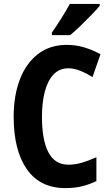

<svg xmlns="http://www.w3.org/2000/svg" viewBox="-20 -1005 566 984"><path d="M331 -655Q284 -655 254 -623Q224 -591 209.5 -535Q195 -479 195 -406Q195 -288 228 -224.5Q261 -161 331 -161Q365 -161 399 -171Q433 -181 474 -199V-77Q437 -59 399 -50Q361 -41 315 -41Q185 -41 117.5 -138Q50 -235 50 -407Q50 -514 81.5 -597Q113 -680 174 -727.5Q235 -775 322 -775Q369 -775 412 -762Q455 -749 495 -727L454 -610Q422 -630 390.5 -642.5Q359 -655 331 -655ZM491 -975Q476 -957 449.5 -929.5Q423 -902 393.5 -873.5Q364 -845 340 -825H246V-838Q271 -874 295.5 -913Q320 -952 338 -985H491Z"/></svg>

Font: Noto Sans Tamil UI Condensed
Style: Bold
Weight: 700
Width: 3
Designer: Jelle Bosma - Monotype Design Team
Foundry: Monotype Imaging Inc.
Version: Version 2.004; ttfautohint (v1.8.4.7-5d5b)